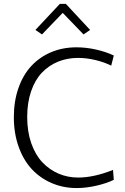

<svg xmlns="http://www.w3.org/2000/svg" viewBox="-20 -952 640 982"><path d="M379.9 -43.9Q460 -43.9 558.1 -83L562 -32.2Q523.4 -13.7 471.9 -2Q420.4 9.8 372.1 9.8Q303.7 9.8 244.9 -15.4Q186 -40.5 143.1 -86.4Q100.1 -132.3 75.4 -201.2Q50.8 -270 50.8 -353Q50.8 -434.6 74.5 -502Q98.1 -569.3 140.4 -614.7Q182.6 -660.2 241.7 -685.1Q300.8 -710 371.1 -710Q421.4 -710 472.7 -698.2Q523.9 -686.5 562 -668L548.8 -616.2Q514.2 -633.8 468.5 -644.8Q422.9 -655.8 378.9 -655.8Q323.7 -655.8 276.6 -636.5Q229.5 -617.2 194.3 -580.3Q159.2 -543.5 139.2 -485.4Q119.1 -427.2 119.1 -354Q119.1 -278.8 140.1 -219Q161.1 -159.2 197.3 -121.3Q233.4 -83.5 280 -63.7Q326.7 -43.9 379.9 -43.9ZM194.8 -775.9 161.1 -798.8 286.1 -932.1H316.9L440.9 -798.8L407.2 -775.9L300.8 -886.2Z"/></svg>

Font: LT Hoop Light
Style: Regular
Weight: 300
Designer: Daniel Lyons
Foundry: LyonsType
Version: Version 1.000